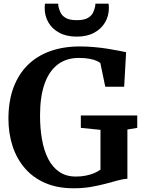

<svg xmlns="http://www.w3.org/2000/svg" viewBox="-20 -1002 769 1033"><path d="M375.6 11Q289.4 11 223.7 -17.3Q158.1 -45.6 114.1 -96.6Q70 -147.5 47.7 -215.8Q25.4 -284 25.4 -363.3Q25.4 -457.3 52.2 -529.8Q79 -602.3 128.9 -651.8Q178.9 -701.3 249.9 -726.7Q320.8 -752.1 409.2 -752.1Q448.8 -752.1 487.3 -748.6Q525.9 -745.1 559.9 -739.6Q594 -734.1 619.6 -729.1Q645.3 -724.1 658.5 -721.1L648 -535.2H546.4L520 -662.5Q514.7 -667.8 500.6 -674.3Q486.4 -680.9 462.4 -685.6Q438.5 -690.3 403.8 -690.3Q337.6 -690.3 291.1 -655.4Q244.5 -620.4 220 -551.5Q195.4 -482.5 195.4 -380.7Q195.4 -311.8 205.8 -252.2Q216.2 -192.6 239.1 -147.7Q261.9 -102.8 298.8 -77.5Q335.6 -52.1 388.5 -52.1Q415.7 -52.1 440.5 -56.9Q465.2 -61.6 485.8 -70.2Q506.3 -78.8 520.6 -89.5V-303.4L414.9 -314.1V-380.9H718.4V-314.1L665.4 -305.2V-40Q643.9 -39.5 614.9 -31.5Q585.9 -23.5 549.6 -13.8Q513.3 -4 469.9 3.5Q426.5 11 375.6 11ZM393.1 -805Q337.6 -805 298.9 -825.9Q260.3 -846.8 240.3 -881.6Q220.4 -916.5 220.4 -958Q220.4 -964.6 220.9 -970.7Q221.4 -976.9 222 -982.1H293.1Q293.1 -979.9 293.3 -976.1Q293.6 -972.4 294.1 -968.4Q297.3 -953.3 305 -935.8Q312.7 -918.3 332.9 -905.9Q353.1 -893.5 393.1 -893.5Q433 -893.5 453.3 -905.7Q473.5 -917.9 481.4 -935.4Q489.2 -952.9 492 -968.4Q493 -972.4 493 -976.1Q493 -979.9 493 -982.1H564.1Q565.1 -976.9 565.4 -970.9Q565.7 -965 565.7 -958.4Q565.7 -916.8 545.6 -882Q525.5 -847.1 487 -826.1Q448.5 -805 393.1 -805Z"/></svg>

Font: Merriweather 7pt Light
Style: Regular
Weight: 300
Designer: Eben Sorkin
Foundry: Eben Sorkin
Version: Version 2.200;gftools[0.9.31]